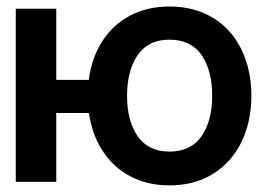

<svg xmlns="http://www.w3.org/2000/svg" viewBox="-20 -557 832 588"><path d="M152.3 -312.5H252Q260.7 -380.4 293.5 -431.2Q326.2 -481.9 378.9 -509.5Q431.6 -537.1 499 -537.1Q574.7 -537.1 631.3 -502.9Q688 -468.8 718.8 -406.7Q749.5 -344.7 750 -263.7Q749.5 -183.1 718.8 -120.8Q688 -58.6 631.3 -23.9Q574.7 10.7 499 10.7Q432.1 10.7 379.9 -16.6Q327.6 -43.9 294.7 -94.2Q261.7 -144.5 252.4 -210.9H152.3V0H28.3V-530.3H152.3ZM629.9 -263.7Q629.9 -340.8 597.4 -388.2Q564.9 -435.5 499 -435.5Q434.1 -435.5 401.6 -388.2Q369.1 -340.8 369.1 -263.7Q369.1 -187 401.6 -139.9Q434.1 -92.8 499 -92.8Q564.5 -92.8 597.2 -139.9Q629.9 -187 629.9 -263.7Z"/></svg>

Font: Pretendard JP SemiBold
Style: Regular
Weight: 600
Designer: Base glyphs from Inter by Rasmus Andersson; Hangeul glyphs from Noto Sans CJK(Source Han Sans) by Jang Soo-young and Kan
Foundry: Kil Hyung-jin
Version: Version 1.309